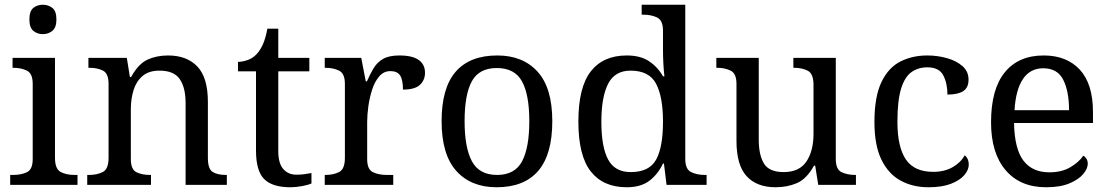

<svg xmlns="http://www.w3.org/2000/svg" viewBox="-20 -780 4681 810"><path d="M161 -636Q137 -636 120.5 -650Q104 -664 104 -698Q104 -733 120.5 -746.5Q137 -760 161 -760Q184 -760 201 -746.5Q218 -733 218 -698Q218 -664 201 -650Q184 -636 161 -636ZM23 0V-42H36Q69 -42 93.5 -53.5Q118 -65 118 -109V-426Q118 -470 93.5 -482Q69 -494 36 -494H33V-536H212V-114Q212 -67 236 -54.5Q260 -42 294 -42H307V0Z M348 0V-42H356Q390 -42 414 -54.5Q438 -67 438 -114V-426Q438 -470 414.5 -482Q391 -494 358 -494H353V-536H515L528 -455H533Q564 -511 602.5 -528.5Q641 -546 689 -546Q768 -546 812.5 -499.5Q857 -453 857 -350V-114Q857 -67 877.5 -54.5Q898 -42 932 -42H937V0H763V-345Q763 -410 738.5 -446Q714 -482 653 -482Q608 -482 581.5 -459.5Q555 -437 543.5 -400Q532 -363 532 -320V-109Q532 -65 555.5 -53.5Q579 -42 612 -42H617V0Z M1205 10Q1129 10 1094.5 -24.5Q1060 -59 1060 -145V-479H984V-519Q1002 -519 1024 -526.5Q1046 -534 1062 -551Q1079 -569 1090 -595Q1101 -621 1108 -659H1154V-536H1285V-479H1154V-142Q1154 -91 1175 -67Q1196 -43 1230 -43Q1248 -43 1263 -45Q1278 -47 1294 -50V-6Q1281 0 1255 5Q1229 10 1205 10Z M1350 0V-42H1353Q1387 -42 1411 -54.5Q1435 -67 1435 -114V-426Q1435 -470 1410.5 -482Q1386 -494 1353 -494H1350V-536H1504L1523 -437H1528Q1541 -467 1556 -492Q1571 -517 1596 -531.5Q1621 -546 1665 -546Q1720 -546 1746.5 -527Q1773 -508 1773 -473Q1773 -442 1751.5 -422Q1730 -402 1680 -402Q1680 -443 1668 -461.5Q1656 -480 1627 -480Q1599 -480 1580 -458Q1561 -436 1550 -402Q1539 -368 1534 -331.5Q1529 -295 1529 -266V-109Q1529 -65 1553.5 -53.5Q1578 -42 1611 -42H1639V0Z M2075 10Q1967 10 1905 -59Q1843 -128 1843 -269Q1843 -409 1902.5 -477.5Q1962 -546 2078 -546Q2186 -546 2248 -477.5Q2310 -409 2310 -269Q2310 -128 2250.5 -59Q2191 10 2075 10ZM2077 -42Q2152 -42 2182.5 -99.5Q2213 -157 2213 -269Q2213 -381 2182 -437Q2151 -493 2076 -493Q2001 -493 1970.5 -437Q1940 -381 1940 -269Q1940 -157 1971 -99.5Q2002 -42 2077 -42Z M2624 10Q2525 10 2472.5 -56.5Q2420 -123 2420 -267Q2420 -412 2472.5 -479Q2525 -546 2624 -546Q2682 -546 2718.5 -521.5Q2755 -497 2777 -458H2783Q2780 -483 2778.5 -513.5Q2777 -544 2777 -568V-650Q2777 -694 2752.5 -706Q2728 -718 2695 -718H2687V-760H2871V-110Q2871 -66 2895.5 -54Q2920 -42 2953 -42H2961V0H2792L2781 -90H2777Q2755 -44 2719 -17Q2683 10 2624 10ZM2641 -54Q2719 -54 2748 -106.5Q2777 -159 2777 -267Q2777 -371 2748 -426.5Q2719 -482 2640 -482Q2574 -482 2545.5 -426.5Q2517 -371 2517 -266Q2517 -160 2545.5 -107Q2574 -54 2641 -54Z M3252 10Q3173 10 3130 -36.5Q3087 -83 3087 -186V-426Q3087 -470 3062.5 -482Q3038 -494 3005 -494H3002V-536H3181V-191Q3181 -126 3203 -90Q3225 -54 3286 -54Q3352 -54 3382 -98.5Q3412 -143 3412 -216V-422Q3412 -469 3388 -481.5Q3364 -494 3330 -494H3327V-536H3506V-109Q3506 -65 3530.5 -53.5Q3555 -42 3588 -42H3591V0H3432L3419 -81H3414Q3383 -25 3342 -7.5Q3301 10 3252 10Z M3897 10Q3831 10 3779.5 -18Q3728 -46 3698.5 -106.5Q3669 -167 3669 -265Q3669 -372 3698.5 -433.5Q3728 -495 3778.5 -520.5Q3829 -546 3892 -546Q3934 -546 3974 -535Q4014 -524 4040 -501.5Q4066 -479 4066 -444Q4066 -410 4043.5 -395.5Q4021 -381 3977 -381Q3977 -428 3959.5 -462Q3942 -496 3892 -496Q3854 -496 3825.5 -476Q3797 -456 3781.5 -406Q3766 -356 3766 -266Q3766 -160 3801.5 -107.5Q3837 -55 3917 -55Q3964 -55 3998.5 -74.5Q4033 -94 4050 -125Q4067 -111 4067 -86Q4067 -63 4048 -41Q4029 -19 3991.5 -4.5Q3954 10 3897 10Z M4393 10Q4284 10 4222.5 -62Q4161 -134 4161 -264Q4161 -404 4219 -475Q4277 -546 4383 -546Q4480 -546 4535.5 -486Q4591 -426 4591 -307V-261H4258Q4260 -152 4297.5 -102.5Q4335 -53 4407 -53Q4459 -53 4495.5 -74.5Q4532 -96 4550 -123Q4557 -120 4563 -111Q4569 -102 4569 -89Q4569 -69 4550 -46Q4531 -23 4492 -6.5Q4453 10 4393 10ZM4490 -315Q4490 -395 4465.5 -443.5Q4441 -492 4381 -492Q4326 -492 4295.5 -446.5Q4265 -401 4260 -315Z"/></svg>

Font: Noto Serif Dogra
Style: Regular
Weight: 400
Designer: Ek Type
Foundry: Ek Type
Version: Version 1.005